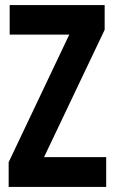

<svg xmlns="http://www.w3.org/2000/svg" viewBox="-20 -785 451 754"><path d="M397 -51H14V-148L252 -649H18V-765H391V-668L153 -168H397Z"/></svg>

Font: Noto Sans Tamil UI ExtraCondensed
Style: Bold
Weight: 700
Width: 2
Designer: Jelle Bosma - Monotype Design Team
Foundry: Monotype Imaging Inc.
Version: Version 2.004; ttfautohint (v1.8.4.7-5d5b)